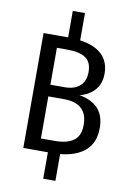

<svg xmlns="http://www.w3.org/2000/svg" viewBox="-104 -885 742 1101"><g transform="rotate(10 267.0 -334.5)"><path d="M299 -2V154H228V0H85V-669H228V-823H299V-664Q382 -653 426 -611.5Q470 -570 470 -500Q470 -441 437 -404Q404 -367 350 -354Q497 -328 497 -189Q497 -103 445 -57Q393 -11 299 -2ZM175 -599V-384H258Q315 -384 346.5 -412.5Q378 -441 378 -493Q378 -550 343.5 -574.5Q309 -599 238 -599ZM403 -190Q403 -316 265 -316H175V-71H256Q327 -71 365 -98.5Q403 -126 403 -190Z"/></g></svg>

Font: Fira Sans Condensed
Style: Regular
Weight: 400
Width: 3
Designer: bBox Type GmbH & Carrois Corporate GbR & Edenspiekermann AG
Foundry: bBox Type GmbH & Carrois Corporate GbR & Edenspiekermann AG
Version: Version 4.301